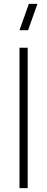

<svg xmlns="http://www.w3.org/2000/svg" viewBox="-20 -965 242 985"><path d="M124 -810H80L128 -945H172ZM80 0V-720H122V0Z"/></svg>

Font: Vela Sans GX ExtLt
Style: Regular
Weight: 200
Designer: Principal design: Mikhail Sharanda - project Manrope.
Design modification: Ravid Balaliev
Foundry: Mikhail Sharanda
Version: Version 1.001